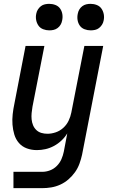

<svg xmlns="http://www.w3.org/2000/svg" viewBox="-20 -769 590 999"><path d="M199 210H50V125H200Q220 125 240 117.5Q260 110 275.5 94.5Q291 79 299.5 59.5Q308 40 312 20L330 -75Q318 -55 300 -38Q282 -21 260.5 -9.5Q239 2 216.5 7Q194 12 172 12Q144 12 119.5 3Q95 -6 78.5 -25Q62 -44 54.5 -69Q47 -94 45 -120.5Q43 -147 46 -174.5Q49 -202 55 -230L113 -530H211L149 -214Q146 -197 144.5 -180.5Q143 -164 144.5 -148Q146 -132 152 -117.5Q158 -103 169 -92.5Q180 -82 195 -77.5Q210 -73 227 -73Q248 -73 270 -80.5Q292 -88 309.5 -104Q327 -120 337 -141Q347 -162 351 -183L419 -530H517L407 36Q402 59 393.5 82.5Q385 106 370.5 126.5Q356 147 336.5 164Q317 181 294 191.5Q271 202 247 206Q223 210 199 210ZM452 -611Q435 -611 419.5 -617Q404 -623 395 -636Q386 -649 383.5 -665.5Q381 -682 385 -699Q387 -710 393 -720Q399 -730 408.5 -737Q418 -744 429 -746.5Q440 -749 451 -749Q468 -749 483.5 -743Q499 -737 508 -724Q517 -711 520 -694.5Q523 -678 519 -661Q517 -650 510.5 -640Q504 -630 495 -623Q486 -616 474.5 -613.5Q463 -611 452 -611ZM237 -611Q220 -611 204.5 -617Q189 -623 180 -636Q171 -649 168 -665.5Q165 -682 169 -699Q171 -710 177.5 -720Q184 -730 193 -737Q202 -744 213.5 -746.5Q225 -749 236 -749Q253 -749 268.5 -743Q284 -737 293 -724Q302 -711 304.5 -694.5Q307 -678 303 -661Q301 -650 295 -640Q289 -630 279.5 -623Q270 -616 259 -613.5Q248 -611 237 -611Z"/></svg>

Font: Lode Dark
Style: Bold Italic
Weight: 700
Italic angle: -11°
Monospace: yes
Designer: Belleve Invis
Foundry: Belleve Invis
Version: Version 29.2.0; ttfautohint (v1.8.3)